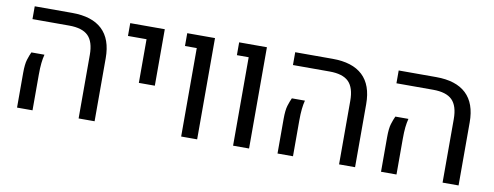

<svg xmlns="http://www.w3.org/2000/svg" viewBox="-53 -824 2761 1074"><g transform="rotate(10 1327.5 -287.5)"><path d="M422.9 0V-360.8Q422.9 -435.5 389.2 -469Q355.5 -502.4 280.8 -502.4H72.3V-575.2H285.2Q397.9 -575.2 455.8 -520.8Q513.7 -466.3 513.7 -358.4V0ZM73.2 0V-196.3Q73.2 -246.6 81.5 -272.9Q89.8 -299.3 98.6 -317.9H172.9Q167 -295.9 164.1 -268.8Q161.1 -241.7 161.1 -202.1V0Z M720.2 -254.4V-502.4H614.7V-575.2H811V-254.4Z M1005.4 0V-502.4H938.5V-575.2H1096.2V0Z M1300.3 0V-502.4H1233.4V-575.2H1391.1V0Z M1902.3 0V-360.8Q1902.3 -435.5 1868.7 -469Q1835 -502.4 1760.3 -502.4H1551.8V-575.2H1764.6Q1877.4 -575.2 1935.3 -520.8Q1993.2 -466.3 1993.2 -358.4V0ZM1552.7 0V-196.3Q1552.7 -246.6 1561 -272.9Q1569.3 -299.3 1578.1 -317.9H1652.3Q1646.5 -295.9 1643.6 -268.8Q1640.6 -241.7 1640.6 -202.1V0Z M2490.2 0V-360.8Q2490.2 -435.5 2456.5 -469Q2422.9 -502.4 2348.1 -502.4H2139.6V-575.2H2352.5Q2465.3 -575.2 2523.2 -520.8Q2581.1 -466.3 2581.1 -358.4V0ZM2140.6 0V-196.3Q2140.6 -246.6 2148.9 -272.9Q2157.2 -299.3 2166 -317.9H2240.2Q2234.4 -295.9 2231.4 -268.8Q2228.5 -241.7 2228.5 -202.1V0Z"/></g></svg>

Font: Heebo
Style: Regular
Weight: 400
Designer: Oded Ezer
Foundry: Ezer Type House
Version: Version 3.100